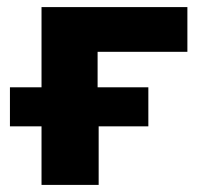

<svg xmlns="http://www.w3.org/2000/svg" viewBox="-20 -521 571 541"><path d="M97 0V-165H8V-275H97V-501H508V-375H255V-275H398V-165H258V0Z"/></svg>

Font: Nunito Sans 8pt ExtraBold
Style: Regular
Weight: 800
Version: Version 3.101;gftools[0.9.27]